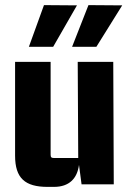

<svg xmlns="http://www.w3.org/2000/svg" viewBox="-20 -721 513 751"><path d="M191 10C251 10 282 -23 289 -76L299 0H425L423 -479H284L286 -103H191C181 -103 178 -106 178 -116V-479H39V-112C39 -24 78 10 166 10ZM93 -538H188L281 -700L152 -701ZM262 -538H357L458 -700L326 -701Z"/></svg>

Font: Gemini
Style: Regular
Weight: 700
Designer: Pushpananda Ekanayake, Sol Matas, Kosala Senevirathne
Foundry: Mooniak
Version: Version 1.000;PS 1.0;hotconv 1.0.86;makeotf.lib2.5.63406